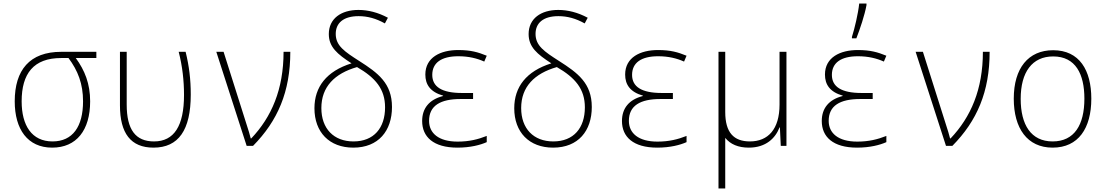

<svg xmlns="http://www.w3.org/2000/svg" viewBox="-20 -822 6233 1082"><path d="M274 10C411 10 488 -88 488 -251C488 -350 458 -425 407 -495H523V-530H325C147 -530 63 -427 63 -251C63 -93 136 10 274 10ZM276 -25C159 -25 102 -115 102 -251C102 -407 169 -495 325 -495H366C419 -424 448 -350 448 -251C448 -109 390 -25 276 -25Z M845 10C986 10 1055 -89 1055 -289C1055 -375 1046 -449 1026 -530H987C1008 -449 1017 -367 1017 -287C1017 -112 961 -25 848 -25C744 -25 694 -91 694 -233V-530H656V-228C656 -71 717 10 845 10Z M1370 0H1406C1545 -141 1616 -305 1616 -530H1578C1578 -318 1510 -162 1396 -42H1393C1388 -63 1379 -92 1372 -113L1240 -530H1199Z M1971 10C2113 10 2189 -85 2189 -219C2189 -353 2110 -411 2005 -478C1922 -531 1872 -564 1872 -631C1872 -692 1915 -731 2001 -731C2051 -731 2099 -718 2149 -690L2166 -722C2110 -752 2054 -766 2000 -766C1902 -766 1833 -717 1833 -630C1833 -557 1881 -517 1961 -465C1820 -421 1752 -332 1752 -212C1752 -77 1836 10 1971 10ZM1972 -25C1861 -25 1791 -97 1791 -213C1791 -333 1866 -408 1992 -444C2096 -384 2150 -320 2150 -217C2150 -101 2087 -25 1972 -25Z M2558 10C2631 10 2687 -5 2723 -21V-56C2675 -37 2625 -24 2559 -24C2451 -24 2398 -72 2398 -141C2398 -226 2461 -264 2576 -264H2646V-298H2583C2470 -298 2416 -333 2416 -400C2416 -468 2467 -505 2563 -505C2621 -505 2669 -493 2709 -475L2723 -508C2674 -528 2633 -540 2562 -540C2463 -540 2377 -499 2377 -402C2377 -346 2404 -304 2477 -283V-281C2399 -261 2359 -212 2359 -140C2359 -51 2422 10 2558 10Z M3097 10C3239 10 3315 -85 3315 -219C3315 -353 3236 -411 3131 -478C3048 -531 2998 -564 2998 -631C2998 -692 3041 -731 3127 -731C3177 -731 3225 -718 3275 -690L3292 -722C3236 -752 3180 -766 3126 -766C3028 -766 2959 -717 2959 -630C2959 -557 3007 -517 3087 -465C2946 -421 2878 -332 2878 -212C2878 -77 2962 10 3097 10ZM3098 -25C2987 -25 2917 -97 2917 -213C2917 -333 2992 -408 3118 -444C3222 -384 3276 -320 3276 -217C3276 -101 3213 -25 3098 -25Z M3684 10C3757 10 3813 -5 3849 -21V-56C3801 -37 3751 -24 3685 -24C3577 -24 3524 -72 3524 -141C3524 -226 3587 -264 3702 -264H3772V-298H3709C3596 -298 3542 -333 3542 -400C3542 -468 3593 -505 3689 -505C3747 -505 3795 -493 3835 -475L3849 -508C3800 -528 3759 -540 3688 -540C3589 -540 3503 -499 3503 -402C3503 -346 3530 -304 3603 -283V-281C3525 -261 3485 -212 3485 -140C3485 -51 3548 10 3684 10Z M4029 240H4067V-45C4096 -9 4140 10 4200 10C4297 10 4350 -44 4373 -104H4375L4380 0H4412V-530H4373V-233C4373 -93 4308 -25 4206 -25C4115 -25 4067 -75 4067 -191V-530H4029Z M4781 -614V-606H4806C4826 -657 4853 -737 4863 -793V-802H4822C4816 -745 4796 -661 4781 -614ZM4810 10C4883 10 4939 -5 4975 -21V-56C4927 -37 4877 -24 4811 -24C4703 -24 4650 -72 4650 -141C4650 -226 4713 -264 4828 -264H4898V-298H4835C4722 -298 4668 -333 4668 -400C4668 -468 4719 -505 4815 -505C4873 -505 4921 -493 4961 -475L4975 -508C4926 -528 4885 -540 4814 -540C4715 -540 4629 -499 4629 -402C4629 -346 4656 -304 4729 -283V-281C4651 -261 4611 -212 4611 -140C4611 -51 4674 10 4810 10Z M5311 0H5347C5486 -141 5557 -305 5557 -530H5519C5519 -318 5451 -162 5337 -42H5334C5329 -63 5320 -92 5313 -113L5181 -530H5140Z M5912 10C6057 10 6130 -99 6130 -266C6130 -426 6063 -539 5915 -539C5775 -539 5693 -438 5693 -266C5693 -99 5769 10 5912 10ZM5912 -25C5790 -25 5732 -119 5732 -265C5732 -416 5797 -504 5915 -504C6042 -504 6091 -404 6091 -266C6091 -119 6035 -25 5912 -25Z"/></svg>

Font: Noto Sans Mono SemiCondensed ExtraLight
Style: Regular
Weight: 200
Width: 4
Designer: Monotype Design Team
Foundry: Monotype Imaging Inc.
Version: Version 2.014